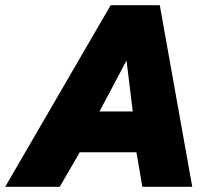

<svg xmlns="http://www.w3.org/2000/svg" viewBox="-50 -719 830 739"><path d="M376 -699H565L690 0H498L475 -133H257L180 0H-30ZM461 -290 437 -486 333 -290Z"/></svg>

Font: Readiness ExtraBold
Style: Italic
Weight: 800
Italic angle: -12°
Designer: Katatrad Team
Foundry: CadsonDemak
Version: Version 1.00;January 16, 2020;FontCreator 12.0.0.2550 64-bit